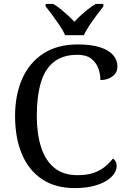

<svg xmlns="http://www.w3.org/2000/svg" viewBox="-20 -951 654 981"><path d="M361 10Q262 10 194 -36Q126 -82 91.5 -164.5Q57 -247 57 -358Q57 -466 93.5 -548.5Q130 -631 201.5 -677.5Q273 -724 378 -724Q446 -724 491 -709.5Q536 -695 558 -669.5Q580 -644 580 -612Q580 -580 555 -561Q530 -542 493 -542Q493 -573 482 -602.5Q471 -632 445.5 -651.5Q420 -671 376 -671Q301 -671 255 -634.5Q209 -598 188.5 -528Q168 -458 168 -358Q168 -269 189.5 -200.5Q211 -132 257 -94Q303 -56 376 -56Q425 -56 459 -68Q493 -80 516.5 -99.5Q540 -119 557 -141Q565 -136 570.5 -126.5Q576 -117 576 -102Q576 -83 563 -63.5Q550 -44 524 -27.5Q498 -11 457.5 -0.5Q417 10 361 10ZM313 -771Q303 -794 285 -820.5Q267 -847 248 -873Q229 -899 213 -918V-931H252Q271 -920 290 -904.5Q309 -889 327 -872.5Q345 -856 360 -840Q375 -856 393 -872.5Q411 -889 430.5 -904.5Q450 -920 469 -931H508V-918Q493 -899 473.5 -873Q454 -847 436.5 -820.5Q419 -794 408 -771Z"/></svg>

Font: Noto Serif Georgian
Style: Regular
Weight: 400
Designer: Monotype Design Team, Akaki Razmadze
Foundry: Google LLC
Version: Version 2.002